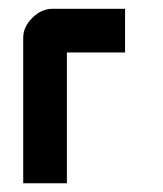

<svg xmlns="http://www.w3.org/2000/svg" viewBox="-20 -420 373 440"><path d="M133.3 -299.8V0H33.2V-333.5Q33.2 -358.4 54.2 -379.2Q75.2 -399.9 100.1 -399.9H266.6V-299.8Z"/></svg>

Font: Malkor
Style: Bold
Weight: 700
Version: Version 1.3